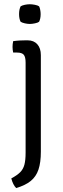

<svg xmlns="http://www.w3.org/2000/svg" viewBox="-20 -688 304 926"><path d="M177 43.5Q177 96 165.5 130Q154 164 128 185Q102 206 58 219Q50.5 211.5 44.5 199.8Q38.5 188 34.5 172.5Q62.5 157.5 77.2 142.8Q92 128 97.8 106Q103.5 84 103.5 48.5V-386Q103.5 -413.5 94.5 -424Q85.5 -434.5 62 -434.5H43.5Q40.5 -448.5 40.5 -462Q40.5 -469 41.2 -475.2Q42 -481.5 43.5 -489.5Q60.5 -492 77.5 -492.8Q94.5 -493.5 104.5 -493.5H113.5Q143 -493.5 160 -474.5Q177 -455.5 177 -422ZM72 -620Q72 -642.5 79.5 -657.5Q86.5 -662 99.5 -664.8Q112.5 -667.5 124 -667.5Q134.5 -667.5 148.5 -664.8Q162.5 -662 168.5 -657.5Q172 -651 174 -640.2Q176 -629.5 176 -620Q176 -597.5 168.5 -583Q163 -578.5 148.8 -575.5Q134.5 -572.5 124 -572.5Q112.5 -572.5 99.5 -575.5Q86.5 -578.5 79.5 -583Q72 -597.5 72 -620Z"/></svg>

Font: Signika
Style: Regular
Weight: 300
Designer: Anna Giedry
Foundry: Anna Giedry
Version: Version 2.000